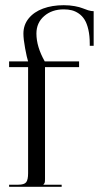

<svg xmlns="http://www.w3.org/2000/svg" viewBox="-20 -718 386 738"><path d="M15 0V-8H50Q73.2 -8 80.6 -17.5Q88 -27 88 -52V-460H15V-482H88Q83.2 -496.5 76.6 -532Q70 -567.5 70 -589Q70 -622.2 90.2 -647.2Q110.5 -672.2 145.5 -685.1Q180.5 -698 225 -698Q248 -698 267.2 -694.4Q286.5 -690.8 296.8 -686.5Q307 -682.2 318.6 -678.6Q330.2 -675 340 -675V-542H325V-550Q325 -580.8 319.6 -604.2Q314.2 -627.8 305.2 -642.2Q296.2 -656.8 283 -665.9Q269.8 -675 255.9 -678.5Q242 -682 225 -682Q179.5 -682 149.8 -656.2Q120 -630.5 120 -589Q120 -538.5 152 -482H284V-460H153V-31Q153 -20.5 152.1 -16.9Q151.2 -13.2 147 -9V-8H217V0Z"/></svg>

Font: FogtwoNo5
Style: Regular
Weight: 400
Designer: gluk (gluksza@wp.pl)
Foundry: gluk (gluksza@wp.pl)
Version: Version 0.87